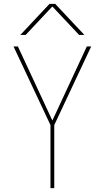

<svg xmlns="http://www.w3.org/2000/svg" viewBox="-20 -970 540 990"><path d="M251 -350.6 427.7 -730.5H450.2L259.8 -325.2V0H240.2V-325.2L49.8 -730.5H72.3L249 -350.6ZM415 -790H387.7L251 -935.5H249L112.3 -790H85L235.4 -950.2H264.6Z"/></svg>

Font: Mgen+ 1mn thin
Style: Regular
Weight: 100
Designer: [Source Han Sans]
Ryoko NISHIZUKA  (kana & ideographs); Paul D. Hunt (Latin, Greek & Cyrillic); Wenlong ZHANG  (bopomofo
Version: Version 1.059.20150602